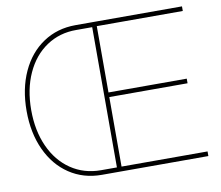

<svg xmlns="http://www.w3.org/2000/svg" viewBox="-80 -824 1056 919"><g transform="rotate(-10 448.5 -364.0)"><path d="M419.9 -727.5H860.4V-705.1H442.4V-382.8H822.8V-360.4H442.4V-22.5H860.4V0H419.9ZM342.8 0Q253.9 0 185.3 -45.9Q116.7 -91.8 78.9 -174.3Q41 -256.8 41 -363.3Q41 -470.7 78.9 -553.2Q116.7 -635.7 185.3 -681.6Q253.9 -727.5 342.8 -727.5H431.6V-704.1H342.8Q261.2 -704.6 197.8 -662.1Q134.3 -619.6 98.9 -542Q63.5 -464.4 63.5 -363.3Q63.5 -263.7 98.4 -186.3Q133.3 -108.9 196.8 -65.7Q260.3 -22.5 342.8 -22.5H431.6V0Z"/></g></svg>

Font: Intratopia Thin
Style: Regular
Weight: 100
Designer: Rasmus Andersson
Foundry: rsms
Version: Version 3.000;Glyphs 3.2.3 (3260)